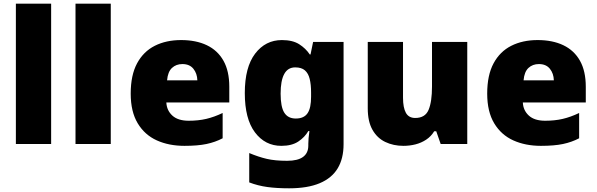

<svg xmlns="http://www.w3.org/2000/svg" viewBox="-20 -780 3235 1040"><path d="M257 0H66V-760H257Z M580 0H389V-760H580Z M961 -563Q1042 -563 1100.5 -535Q1159 -507 1190.5 -451Q1222 -395 1222 -310V-225H881Q883 -182 913.5 -154Q944 -126 1002 -126Q1054 -126 1097 -136Q1140 -146 1186 -168V-31Q1146 -10 1098.5 0Q1051 10 979 10Q895 10 829.5 -19.5Q764 -49 726 -112Q688 -175 688 -273Q688 -373 722.5 -437Q757 -501 818.5 -532Q880 -563 961 -563ZM968 -433Q934 -433 911.5 -412Q889 -391 885 -345H1049Q1048 -382 1027.5 -407.5Q1007 -433 968 -433Z M1507 -563Q1565 -563 1600.5 -540.5Q1636 -518 1658 -485H1662L1676 -553H1841V1Q1841 79 1809 132Q1777 185 1711.5 212.5Q1646 240 1546 240Q1479 240 1428 233Q1377 226 1330 208V49Q1380 70 1425 80.5Q1470 91 1535 91Q1593 91 1621.5 70Q1650 49 1650 9V-1Q1650 -14 1651.5 -32Q1653 -50 1656 -70H1650Q1631 -37 1596 -13.5Q1561 10 1504 10Q1416 10 1361 -63Q1306 -136 1306 -276Q1306 -416 1362 -489.5Q1418 -563 1507 -563ZM1579 -415Q1539 -415 1519.5 -379Q1500 -343 1500 -273Q1500 -201 1520 -169.5Q1540 -138 1582 -138Q1605 -138 1621 -145.5Q1637 -153 1646.5 -167.5Q1656 -182 1660.5 -204Q1665 -226 1665 -256V-279Q1665 -322 1657.5 -352.5Q1650 -383 1631.5 -399Q1613 -415 1579 -415Z M2511 -553V0H2367L2343 -69H2332Q2315 -41 2288.5 -23.5Q2262 -6 2230.5 2Q2199 10 2165 10Q2111 10 2067 -11Q2023 -32 1997.5 -77Q1972 -122 1972 -193V-553H2163V-251Q2163 -197 2178.5 -169Q2194 -141 2229 -141Q2283 -141 2301.5 -185Q2320 -229 2320 -311V-553Z M2892 -563Q2973 -563 3031.5 -535Q3090 -507 3121.5 -451Q3153 -395 3153 -310V-225H2812Q2814 -182 2844.5 -154Q2875 -126 2933 -126Q2985 -126 3028 -136Q3071 -146 3117 -168V-31Q3077 -10 3029.5 0Q2982 10 2910 10Q2826 10 2760.5 -19.5Q2695 -49 2657 -112Q2619 -175 2619 -273Q2619 -373 2653.5 -437Q2688 -501 2749.5 -532Q2811 -563 2892 -563ZM2899 -433Q2865 -433 2842.5 -412Q2820 -391 2816 -345H2980Q2979 -382 2958.5 -407.5Q2938 -433 2899 -433Z"/></svg>

Font: Noto Sans Cham Black
Style: Regular
Weight: 900
Version: Version 2.002